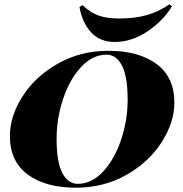

<svg xmlns="http://www.w3.org/2000/svg" viewBox="-20 -858 851 892"><path d="M26 -227Q26 -318 84.5 -410Q143 -502 248 -562Q353 -622 484 -622Q624 -622 707 -561Q790 -500 790 -381Q790 -290 731.5 -198Q673 -106 568 -46Q463 14 332 14Q192 14 109 -47Q26 -108 26 -227ZM243 -213Q243 -105 269.5 -54.5Q296 -4 341 -4Q406 -4 459 -61Q512 -118 542.5 -208.5Q573 -299 573 -395Q573 -503 546.5 -553.5Q520 -604 475 -604Q410 -604 357 -547Q304 -490 273.5 -399.5Q243 -309 243 -213ZM767 -838 779 -829Q737 -760 664 -711.5Q591 -663 513 -663Q444 -663 403 -708Q362 -753 349 -826L364 -834Q396 -802 435 -787Q474 -772 534 -772Q606 -772 662.5 -788Q719 -804 767 -838Z"/></svg>

Font: Playfair Display SC Black
Style: Italic
Weight: 900
Italic angle: -14°
Designer: Claus Eggers Sørensen
Foundry: Claus Eggers Sørensen
Version: Version 1.200; ttfautohint (v1.6)